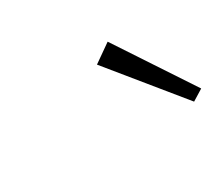

<svg xmlns="http://www.w3.org/2000/svg" viewBox="-54 -802 462 407"><g transform="rotate(-30 177.0 -599.0)"><path d="M327.1 -498 188 -668.9 231.9 -699.7 354 -514.6Z"/></g></svg>

Font: Elstob Light
Style: Italic
Weight: 300
Italic angle: -20°
Designer: Peter S. Baker
Version: Version 1.015